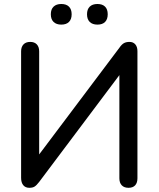

<svg xmlns="http://www.w3.org/2000/svg" viewBox="-20 -919 782 947"><path d="M84.1 -42.1V-665.8Q84.1 -687.7 95.9 -700Q107.6 -712.3 129.2 -712.3Q150.1 -712.3 161.6 -700Q173.2 -687.7 173.2 -665.8V-127.8H151L569.1 -683.8Q580.3 -700 591.2 -706.1Q602 -712.3 619 -712.3Q637 -712.3 647.5 -700Q657.9 -687.7 657.9 -666.7V-39.8Q657.9 -17.3 646.7 -5Q635.4 7.3 613.9 7.3Q592.3 7.3 580.6 -5Q568.8 -17.3 568.8 -39.8V-577.8H590.8L173.3 -21.8Q160.4 -5 150.8 1.1Q141.2 7.3 124.7 7.3Q105.4 7.3 94.7 -5.6Q84.1 -18.5 84.1 -42.1ZM409.2 -848.6Q409.2 -873.2 422.6 -886.2Q436 -899.3 460.6 -899.3Q485.2 -899.3 498.3 -886.2Q511.3 -873.2 511.3 -848.6Q511.3 -824 498.3 -810.8Q485.3 -797.6 460.8 -797.6Q436 -797.6 422.6 -810.8Q409.2 -824 409.2 -848.6ZM230.7 -848.6Q230.7 -873.2 244.3 -886.2Q258 -899.3 282.2 -899.3Q307 -899.3 320.2 -886.2Q333.4 -873.2 333.4 -848.6Q333.4 -824 320.2 -810.8Q307 -797.6 282.2 -797.6Q258 -797.6 244.3 -810.8Q230.7 -824 230.7 -848.6Z"/></svg>

Font: SN Pro Thin
Style: Regular
Weight: 200
Designer: Tobias Whetton
Foundry: Supernotes
Version: Version 1.003;Glyphs 3.3 (3324)